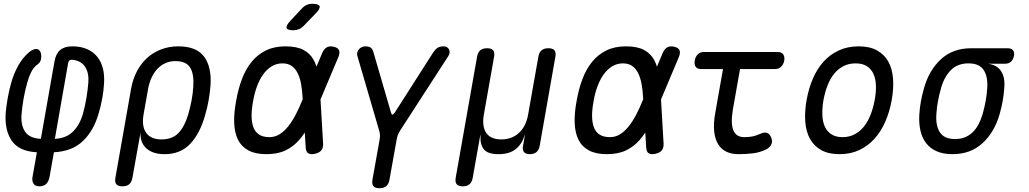

<svg xmlns="http://www.w3.org/2000/svg" viewBox="-20 -805 5440 1015"><path d="M188 180Q165 180 156.5 165Q148 150 152 130L175 0Q81 -5 42.5 -60.5Q4 -116 10 -207Q13 -243 20.5 -285Q28 -327 38 -363Q52 -415 76.5 -458.5Q101 -502 135 -530Q150 -542 163 -545Q176 -548 184.5 -542Q193 -536 196.5 -522.5Q200 -509 196 -489Q194 -481 189.5 -475Q185 -469 174 -461Q157 -448 144.5 -423Q132 -398 124 -368Q113 -330 105 -285Q97 -240 94 -202Q89 -144 112.5 -109Q136 -74 196 -71L268 -480Q275 -521 298 -540.5Q321 -560 362 -560Q407 -560 440 -545.5Q473 -531 494 -505Q515 -479 524 -443Q533 -407 530 -363Q528 -327 520.5 -285Q513 -243 502 -207Q476 -115 419 -60Q362 -5 265 0L242 130Q237 155 224 167.5Q211 180 188 180ZM270 -71Q330 -74 365.5 -109Q401 -144 418 -202Q429 -240 436.5 -285Q444 -330 447 -368Q451 -419 430 -451.5Q409 -484 363 -489Q353 -490 347.5 -485.5Q342 -481 340 -470Z M627 180Q604 180 595 169Q586 158 590 135L673 -336Q682 -387 704 -428.5Q726 -470 758 -499Q790 -528 832 -544Q874 -560 922 -560Q1019 -560 1059 -505.5Q1099 -451 1093 -356Q1090 -316 1083 -275.5Q1076 -235 1064 -195Q1037 -99 985.5 -44.5Q934 10 850 10Q788 10 754 -20.5Q720 -51 723 -105L680 135Q676 158 663 169Q650 180 627 180ZM834 -68Q891 -68 923.5 -102Q956 -136 975 -200Q986 -238 993 -275.5Q1000 -313 1002 -350Q1006 -414 985 -448Q964 -482 907 -482Q879 -482 855 -471.5Q831 -461 812.5 -441.5Q794 -422 781 -394Q768 -366 762 -330L739 -200Q728 -137 753 -102.5Q778 -68 834 -68Z M1587 -670Q1575 -657 1561 -651Q1547 -645 1531 -645Q1499 -645 1495 -657Q1491 -669 1515 -695L1574 -758Q1586 -772 1600 -778.5Q1614 -785 1631 -785Q1665 -785 1669.5 -772Q1674 -759 1648 -733ZM1688 -46Q1689 -23 1678.5 -10Q1668 3 1645 8Q1621 13 1609 5Q1597 -3 1596 -26L1580 -285Q1578 -325 1572 -359Q1566 -393 1554 -417.5Q1542 -442 1522.5 -456Q1503 -470 1473 -470Q1442 -470 1416.5 -454.5Q1391 -439 1371.5 -412Q1352 -385 1338.5 -348.5Q1325 -312 1318 -270H1228Q1239 -334 1259 -387Q1279 -440 1310.5 -478.5Q1342 -517 1386 -538.5Q1430 -560 1489 -560Q1548 -560 1583.5 -541.5Q1619 -523 1637.5 -489.5Q1656 -456 1663 -408.5Q1670 -361 1673 -303ZM1683 -524Q1693 -547 1708 -555Q1723 -563 1744 -558Q1766 -553 1772 -540Q1778 -527 1769 -504L1665 -257Q1641 -199 1617 -150Q1593 -101 1562 -65.5Q1531 -30 1489.5 -10Q1448 10 1388 10Q1330 10 1293 -10Q1256 -30 1238 -66.5Q1220 -103 1218 -154.5Q1216 -206 1228 -270H1318Q1310 -228 1310 -193.5Q1310 -159 1319 -133.5Q1328 -108 1349 -94Q1370 -80 1404 -80Q1434 -80 1458.5 -95.5Q1483 -111 1504 -137.5Q1525 -164 1543.5 -199.5Q1562 -235 1578 -275Z M1986 190Q1963 190 1954 179Q1945 168 1949 145L1987 -68Q1989 -81 1988.5 -93Q1988 -105 1984 -116L1869 -510Q1866 -520 1869 -529Q1872 -538 1878 -545Q1884 -552 1892.5 -556Q1901 -560 1909 -560Q1928 -560 1938.5 -554Q1949 -548 1955 -526L2047 -210Q2050 -199 2054.5 -199Q2059 -199 2067 -210L2269 -526Q2284 -548 2296 -554Q2308 -560 2327 -560Q2335 -560 2342 -556Q2349 -552 2353 -545Q2357 -538 2357 -529Q2357 -520 2351 -510L2096 -116Q2089 -105 2084 -93Q2079 -81 2077 -68L2039 145Q2035 168 2022 179Q2009 190 1986 190Z M2426 180Q2404 180 2394.5 169Q2385 158 2389 135L2502 -505Q2506 -528 2519 -539Q2532 -550 2555 -550Q2578 -550 2587 -539Q2596 -528 2592 -505L2538 -200Q2527 -137 2550.5 -102.5Q2574 -68 2630 -68Q2686 -68 2723.5 -102.5Q2761 -137 2772 -200L2826 -505Q2830 -528 2843 -539Q2856 -550 2879 -550Q2902 -550 2911 -539Q2920 -528 2916 -505L2833 -34Q2829 -12 2816 -1Q2803 10 2781 10Q2759 10 2750 -1Q2741 -12 2745 -34L2754 -85Q2756 -95 2755.5 -95Q2755 -95 2752 -85Q2737 -40 2704 -15Q2671 10 2615 10Q2559 10 2538.5 -15Q2518 -40 2520 -85Q2520 -95 2520 -95Q2520 -95 2518 -85L2479 135Q2475 158 2462 169Q2449 180 2426 180Z M3488 -46Q3489 -23 3478.5 -10Q3468 3 3445 8Q3421 13 3409 5Q3397 -3 3396 -26L3380 -285Q3378 -325 3372 -359Q3366 -393 3354 -417.5Q3342 -442 3322.5 -456Q3303 -470 3273 -470Q3242 -470 3216.5 -454.5Q3191 -439 3171.5 -412Q3152 -385 3138.5 -348.5Q3125 -312 3118 -270H3028Q3039 -334 3059 -387Q3079 -440 3110.5 -478.5Q3142 -517 3186 -538.5Q3230 -560 3289 -560Q3348 -560 3383.5 -541.5Q3419 -523 3437.5 -489.5Q3456 -456 3463 -408.5Q3470 -361 3473 -303ZM3483 -524Q3493 -547 3508 -555Q3523 -563 3544 -558Q3566 -553 3572 -540Q3578 -527 3569 -504L3465 -257Q3441 -199 3417 -150Q3393 -101 3362 -65.5Q3331 -30 3289.5 -10Q3248 10 3188 10Q3130 10 3093 -10Q3056 -30 3038 -66.5Q3020 -103 3018 -154.5Q3016 -206 3028 -270H3118Q3110 -228 3110 -193.5Q3110 -159 3119 -133.5Q3128 -108 3149 -94Q3170 -80 3204 -80Q3234 -80 3258.5 -95.5Q3283 -111 3304 -137.5Q3325 -164 3343.5 -199.5Q3362 -235 3378 -275Z M4092 -530Q4112 -530 4120.5 -517.5Q4129 -505 4126 -485Q4122 -465 4109.5 -452.5Q4097 -440 4077 -440H3686Q3666 -440 3657.5 -452.5Q3649 -465 3653 -485Q3656 -505 3668.5 -517.5Q3681 -530 3701 -530ZM3998 -97Q4021 -108 4035 -102.5Q4049 -97 4057 -78Q4065 -58 4057.5 -41.5Q4050 -25 4030 -15Q3997 1 3961 5.5Q3925 10 3883 10Q3847 10 3820 -3Q3793 -16 3776.5 -42.5Q3760 -69 3755.5 -110Q3751 -151 3761 -207L3818 -530H3908L3854 -224Q3842 -152 3857 -116Q3872 -80 3914 -80Q3934 -80 3953.5 -83Q3973 -86 3998 -97Z M4418 10Q4360 10 4321.5 -11.5Q4283 -33 4262 -71Q4241 -109 4237 -161.5Q4233 -214 4244 -276Q4255 -338 4277.5 -390Q4300 -442 4334 -479.5Q4368 -517 4414.5 -538.5Q4461 -560 4519 -560Q4578 -560 4616.5 -538.5Q4655 -517 4676 -479.5Q4697 -442 4701 -390Q4705 -338 4694 -276Q4683 -214 4660 -161.5Q4637 -109 4602.5 -71Q4568 -33 4522 -11.5Q4476 10 4418 10ZM4434 -80Q4469 -80 4497 -94.5Q4525 -109 4546 -134.5Q4567 -160 4581.5 -196.5Q4596 -233 4604 -276Q4612 -319 4610.5 -354.5Q4609 -390 4597 -415.5Q4585 -441 4562 -455.5Q4539 -470 4503 -470Q4467 -470 4439 -455.5Q4411 -441 4390 -415.5Q4369 -390 4355 -354Q4341 -318 4333 -275Q4326 -232 4327.5 -196Q4329 -160 4341 -134.5Q4353 -109 4376 -94.5Q4399 -80 4434 -80Z M5204 -468Q5252 -461 5273 -427.5Q5294 -394 5289 -340Q5287 -305 5280.5 -270Q5274 -235 5264 -200Q5237 -106 5174 -48Q5111 10 5015 10Q4967 10 4932.5 -5Q4898 -20 4876.5 -47.5Q4855 -75 4846 -114Q4837 -153 4840 -200Q4842 -235 4848.5 -270Q4855 -305 4865 -340Q4892 -435 4955 -492.5Q5018 -550 5114 -550H5306Q5326 -550 5335 -539.5Q5344 -529 5340 -509Q5336 -489 5324 -478.5Q5312 -468 5292 -468ZM5029 -70Q5058 -70 5080.5 -79Q5103 -88 5121 -105Q5139 -122 5152 -146Q5165 -170 5174 -200Q5184 -235 5190.5 -270Q5197 -305 5199 -340Q5203 -400 5180 -435Q5157 -470 5100 -470Q5043 -470 5007.5 -435Q4972 -400 4955 -340Q4945 -305 4938.5 -270Q4932 -235 4930 -200Q4926 -140 4949 -105Q4972 -70 5029 -70Z"/></svg>

Font: Maple Mono
Style: Italic
Weight: 400
Italic angle: -10°
Monospace: yes
Designer: subframe7536
Version: Version 7.300